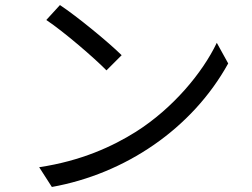

<svg xmlns="http://www.w3.org/2000/svg" viewBox="-20 -721 996 759"><path d="M217 -701 163 -642C233 -595.2 353 -491.8 400.9 -442.8L460.9 -502.8C407 -555.8 284.8 -655.9 217 -701ZM134.9 -60 185 18.1C474.1 -33.7 739 -211.3 882.1 -470.2L837 -551.8C780.9 -433.9 664.1 -293 517 -199.9C426.1 -142.8 301.8 -84.9 134.9 -60Z"/></svg>

Font: Karasuma Gothic
Style: Regular
Weight: 400
Designer: Rasmus Andersson, Ryoko Nishizuka
Foundry: Genbu
Version: Version 1.00